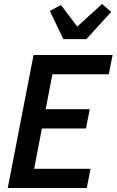

<svg xmlns="http://www.w3.org/2000/svg" viewBox="-20 -947 590 967"><path d="M19 0 149 -670H547L528 -573H244L210 -397H432L413 -300H191L152 -97H436L417 0ZM299 -750 231 -892 287 -922 369 -813 494 -927 540 -887 415 -750Z"/></svg>

Font: Lode Term
Style: Bold Italic
Weight: 700
Italic angle: -11°
Monospace: yes
Designer: Belleve Invis
Foundry: Belleve Invis
Version: Version 29.2.0